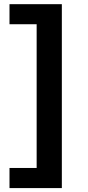

<svg xmlns="http://www.w3.org/2000/svg" viewBox="-20 -768 433 942"><path d="M283.4 -747.5H26.6V-649.1H159.8V56.1H26.6V154.8H283.4Z"/></svg>

Font: Margiela Sans Semi Bold
Style: Regular
Weight: 600
Designer: Stefan Endress, Andreas Faust
Version: Version 1.100;FEAKit 1.0